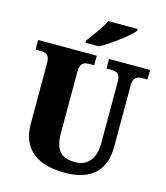

<svg xmlns="http://www.w3.org/2000/svg" viewBox="-134 -1033 990 1145"><g transform="rotate(15 361.0 -460.5)"><path d="M293 -784V-771H377C443 -808 549 -886 573 -921V-931H391C371 -886 320 -823 293 -784ZM372 10C549 10 619 -82 619 -216V-594C619 -648 645 -655 679 -655H707V-714H454V-655H481C515 -655 539 -648 539 -598V-218C539 -110 484 -67 419 -67C337 -67 291 -100 291 -210V-594C291 -648 318 -655 351 -655H378V-714H16V-655H43C76 -655 103 -648 103 -598V-219C103 -55 215 10 372 10Z"/></g></svg>

Font: Noto Serif Devanagari SemiCondensed Black
Style: Regular
Weight: 900
Width: 4
Designer: Universal Thirst, Indian Type Foundry and the Monotype Design Team
Foundry: Monotype Imaging Inc.
Version: Version 2.004